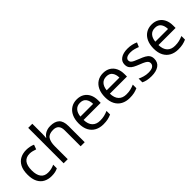

<svg xmlns="http://www.w3.org/2000/svg" viewBox="178 -1831 2913 2913"><g transform="rotate(-45 1634.5 -375.0)"><path d="M300 10Q229 10 173.5 -19Q118 -48 86.5 -109Q55 -170 55 -265Q55 -364 88 -426Q121 -488 177.5 -517Q234 -546 306 -546Q347 -546 385 -537.5Q423 -529 447 -517L420 -444Q396 -453 364 -461Q332 -469 304 -469Q146 -469 146 -266Q146 -169 184.5 -117.5Q223 -66 299 -66Q343 -66 376.5 -75Q410 -84 438 -97V-19Q411 -5 378.5 2.5Q346 10 300 10Z M653 -537Q653 -497 648 -462H654Q680 -503 724.5 -524Q769 -545 821 -545Q919 -545 968 -498.5Q1017 -452 1017 -349V0H930V-343Q930 -472 810 -472Q720 -472 686.5 -421.5Q653 -371 653 -277V0H565V-760H653Z M1390 -546Q1459 -546 1508.5 -516Q1558 -486 1584.5 -431.5Q1611 -377 1611 -304V-251H1244Q1246 -160 1290.5 -112.5Q1335 -65 1415 -65Q1466 -65 1505.5 -74.5Q1545 -84 1587 -102V-25Q1546 -7 1506 1.5Q1466 10 1411 10Q1335 10 1276.5 -21Q1218 -52 1185.5 -113.5Q1153 -175 1153 -264Q1153 -352 1182.5 -415Q1212 -478 1265.5 -512Q1319 -546 1390 -546ZM1389 -474Q1326 -474 1289.5 -433.5Q1253 -393 1246 -321H1519Q1518 -389 1487 -431.5Q1456 -474 1389 -474Z M1954 -546Q2023 -546 2072.5 -516Q2122 -486 2148.5 -431.5Q2175 -377 2175 -304V-251H1808Q1810 -160 1854.5 -112.5Q1899 -65 1979 -65Q2030 -65 2069.5 -74.5Q2109 -84 2151 -102V-25Q2110 -7 2070 1.5Q2030 10 1975 10Q1899 10 1840.5 -21Q1782 -52 1749.5 -113.5Q1717 -175 1717 -264Q1717 -352 1746.5 -415Q1776 -478 1829.5 -512Q1883 -546 1954 -546ZM1953 -474Q1890 -474 1853.5 -433.5Q1817 -393 1810 -321H2083Q2082 -389 2051 -431.5Q2020 -474 1953 -474Z M2660 -148Q2660 -70 2602 -30Q2544 10 2446 10Q2390 10 2349.5 1Q2309 -8 2278 -24V-104Q2310 -88 2355.5 -74.5Q2401 -61 2448 -61Q2515 -61 2545 -82.5Q2575 -104 2575 -140Q2575 -160 2564 -176Q2553 -192 2524.5 -208Q2496 -224 2443 -244Q2391 -264 2354 -284Q2317 -304 2297 -332Q2277 -360 2277 -404Q2277 -472 2332.5 -509Q2388 -546 2478 -546Q2527 -546 2569.5 -536.5Q2612 -527 2649 -510L2619 -440Q2585 -454 2548 -464Q2511 -474 2472 -474Q2418 -474 2389.5 -456.5Q2361 -439 2361 -409Q2361 -387 2374 -371.5Q2387 -356 2417.5 -341.5Q2448 -327 2499 -307Q2550 -288 2586 -268Q2622 -248 2641 -219.5Q2660 -191 2660 -148Z M2997 -546Q3066 -546 3115.5 -516Q3165 -486 3191.5 -431.5Q3218 -377 3218 -304V-251H2851Q2853 -160 2897.5 -112.5Q2942 -65 3022 -65Q3073 -65 3112.5 -74.5Q3152 -84 3194 -102V-25Q3153 -7 3113 1.5Q3073 10 3018 10Q2942 10 2883.5 -21Q2825 -52 2792.5 -113.5Q2760 -175 2760 -264Q2760 -352 2789.5 -415Q2819 -478 2872.5 -512Q2926 -546 2997 -546ZM2996 -474Q2933 -474 2896.5 -433.5Q2860 -393 2853 -321H3126Q3125 -389 3094 -431.5Q3063 -474 2996 -474Z"/></g></svg>

Font: Noto Sans Limbu
Style: Regular
Weight: 400
Designer: Monotype Design Team
Foundry: Monotype Imaging Inc.
Version: Version 2.004; ttfautohint (v1.8.4.7-5d5b)